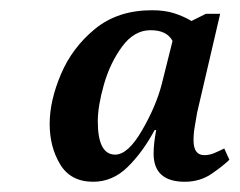

<svg xmlns="http://www.w3.org/2000/svg" viewBox="-20 -737 468 375"><path d="M162 -382Q200 -382 229.5 -411Q259 -440 282 -483H285Q280 -456 280 -437Q280 -382 341 -382Q371 -382 394 -398Q417 -414 428 -425L418 -447Q408 -442 398.5 -438Q389 -434 379 -434Q358 -434 358 -463Q358 -477 360.5 -490.5Q363 -504 365 -517L410 -710H382L354 -696Q339 -705 320.5 -711Q302 -717 277 -717Q210 -717 165.5 -680.5Q121 -644 99 -592Q77 -540 77 -495Q77 -450 97.5 -416Q118 -382 162 -382ZM205 -435Q171 -435 171 -500Q171 -530 183 -572Q195 -614 218.5 -646Q242 -678 274 -678Q306 -678 317 -657L296 -573Q285 -530 257.5 -482.5Q230 -435 205 -435Z"/></svg>

Font: Noto Serif SemiCondensed Semi
Style: Italic
Weight: 600
Width: 4
Italic angle: -12°
Designer: Monotype Design Team
Foundry: Monotype Imaging Inc.
Version: Version 1.901